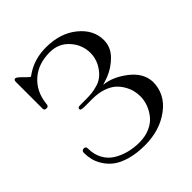

<svg xmlns="http://www.w3.org/2000/svg" viewBox="-196 -844 1003 1003"><g transform="rotate(-45 305.0 -343.0)"><path d="M78 -479Q61 -479 61 -492V-690Q61 -706 72 -706Q81 -706 106 -680Q131 -654 136 -654L157 -668Q219 -707 300 -707Q405 -707 473 -651.5Q541 -596 541 -520Q541 -469 504 -430.5Q467 -392 415 -371L373 -357Q437 -351 501 -301.5Q565 -252 568 -185Q568 -94 491 -36.5Q414 21 304 21Q244 21 198 8Q152 -5 124.5 -25.5Q97 -46 79.5 -73.5Q62 -101 56 -126Q50 -151 50 -177Q50 -193 66 -194Q81 -194 81 -179Q81 -135 99 -101.5Q117 -68 147.5 -49Q178 -30 215 -20Q252 -10 294 -10Q338 -10 372.5 -25.5Q407 -41 427 -66Q447 -91 457.5 -119.5Q468 -148 468 -177Q468 -198 463 -219Q458 -240 445 -263Q432 -286 412 -304Q392 -322 358 -333.5Q324 -345 281 -345H224Q195 -345 195 -354Q193 -367 212 -367H250Q280 -367 298.5 -369Q317 -371 343.5 -378.5Q370 -386 391 -405Q412 -424 428 -454Q444 -487 444 -521Q444 -582 402.5 -628.5Q361 -675 296 -675Q210 -675 156 -627Q102 -579 93 -499Q93 -479 78 -479Z"/></g></svg>

Font: cwTeXMing
Style: Medium
Weight: 500
Version: Version 1.17